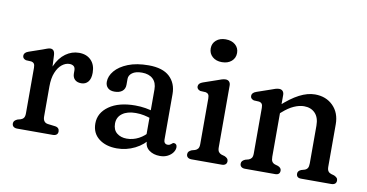

<svg xmlns="http://www.w3.org/2000/svg" viewBox="-70 -884 2068 1081"><g transform="rotate(10 963.5 -343.5)"><path d="M188.2 -264Q188.2 -333.3 209.6 -381.8Q231 -430.3 266.2 -455.6Q301.3 -480.8 342.3 -480.8Q385.9 -480.8 411.4 -454.6Q436.9 -428.4 436.9 -383.2Q436.9 -348.8 422.3 -331.4Q407.6 -314 383.3 -314Q359.3 -314 346.3 -326.7Q333.3 -339.5 333.3 -361.6V-378Q333.3 -395.3 324.2 -402.5Q315 -409.8 300.2 -409.8Q277.9 -409.8 257.3 -393.5Q236.7 -377.2 223.5 -344.9Q210.3 -312.7 210.3 -265.2ZM205.1 -444.2 210.3 -332.4V-93.4Q210.3 -76.5 217.5 -66.9Q224.6 -57.3 238.9 -55.4L279.9 -50.4Q292.9 -48.8 299.1 -41.9Q305.3 -35 305.3 -24.4Q305.3 -12.8 297.8 -6.4Q290.2 0 276.3 0H72.7Q59.3 0 51.5 -6.4Q43.7 -12.8 43.7 -24.4Q43.7 -34 49.3 -39.9Q54.9 -45.8 65.1 -50.4L83.5 -55.4Q94.4 -58.9 100.4 -67.3Q106.5 -75.7 106.5 -93.4V-354.2Q106.5 -370.4 101.1 -377.3Q95.8 -384.2 85.9 -386.2L54.9 -387.8Q46 -390.4 40.6 -396Q35.3 -401.6 35.3 -410.2Q35.3 -419.6 41.6 -426.4Q48 -433.2 60.9 -437.6L136.3 -463.6Q149.6 -468.5 160.6 -472.6Q171.6 -476.6 178.9 -476.6Q190.3 -476.6 197 -469.2Q203.7 -461.8 205.1 -444.2Z M803.7 -58.8V-77.2L795.7 -88.8V-351.5Q795.7 -390.6 773.1 -411.5Q750.6 -432.5 710.6 -432.5Q674.5 -432.5 655.3 -418.3Q636.1 -404.1 636.1 -383.7V-350.3Q636.1 -326.3 620.1 -313.2Q604.1 -300.1 575.5 -300.1Q550.7 -300.1 537.3 -313Q523.9 -326 523.9 -347.3Q523.9 -380 549.3 -410.3Q574.7 -440.6 623.2 -460.1Q671.7 -479.5 740.6 -479.5Q821.1 -479.5 860.8 -442.3Q900.5 -405 900.5 -343.1V-81.6Q900.5 -70.8 906.3 -64.3Q912 -57.7 922.2 -57.7Q929.7 -57.7 934.3 -60Q938.8 -62.2 942.1 -65.1Q945.5 -68.1 948.7 -70.6Q951.9 -73 956.2 -73Q964.3 -73 969.3 -67.5Q974.3 -62 974.3 -52.4Q974.3 -37 963.8 -22.1Q953.2 -7.2 934.4 2.5Q915.6 12.2 890.5 12.2Q853.1 12.2 828.4 -6.4Q803.7 -24.9 803.7 -58.8ZM501.1 -105.3Q501.1 -166 556.4 -204.9Q611.8 -243.8 705.8 -243.8Q736.6 -243.8 765.7 -238.9Q794.7 -234 815.9 -226L806.3 -185.8Q786.1 -193.1 763.8 -197.8Q741.5 -202.6 716 -202.6Q667.5 -202.6 638.9 -181.6Q610.3 -160.6 610.3 -123.9Q610.3 -87.9 632.9 -69.7Q655.5 -51.5 689.3 -51.5Q725.4 -51.5 758 -68.7Q790.6 -85.8 814.3 -116.9L826.7 -80.7Q795.6 -36.2 746.8 -12Q698 12.2 644.1 12.2Q580.9 12.2 541 -18.9Q501.1 -50 501.1 -105.3Z M1208.8 -446.6V-93.4Q1208.8 -75.7 1215 -67.4Q1221.1 -59.1 1231.8 -55.4L1249.6 -50.4Q1259.8 -46 1265.4 -40Q1271 -34 1271 -24.4Q1271 -12.8 1263.5 -6.4Q1255.9 0 1242 0H1069.2Q1055.8 0 1048 -6.4Q1040.2 -12.8 1040.2 -24.4Q1040.2 -34 1045.8 -40Q1051.4 -46 1061.6 -50.4L1080 -55.4Q1090.9 -59.1 1096.9 -67.4Q1103 -75.7 1103 -93.4V-354.2Q1103 -370.4 1097.6 -377.3Q1092.3 -384.2 1082.4 -386.2L1051.4 -387.8Q1042.5 -390.6 1037.1 -396.1Q1031.8 -401.6 1031.8 -410.2Q1031.8 -419.6 1038.1 -426.4Q1044.5 -433.2 1057.4 -437.6L1132.8 -463.6Q1147.5 -469.1 1159.2 -472.9Q1170.9 -476.6 1181 -476.6Q1194 -476.6 1201.4 -468.5Q1208.8 -460.4 1208.8 -446.6ZM1142.2 -568.6Q1109 -568.6 1088.2 -586.9Q1067.4 -605.3 1067.4 -634.4Q1067.4 -663 1088.2 -681Q1109 -699 1142.2 -699Q1176.3 -699 1197.3 -681Q1218.2 -663 1218.2 -634.4Q1218.2 -605.3 1197.3 -586.9Q1176.3 -568.6 1142.2 -568.6Z M1514.8 -446.6V-93.4Q1514.8 -74.5 1520.6 -65.8Q1526.3 -57.1 1537.4 -53.4L1555.6 -48Q1574.6 -40 1574.6 -24.4Q1574.6 0 1547.6 0H1375.2Q1361.8 0 1354 -6.4Q1346.2 -12.8 1346.2 -24.4Q1346.2 -34 1351.8 -40Q1357.4 -46 1367.6 -50.4L1386 -55.4Q1396.9 -59.1 1402.9 -67.4Q1409 -75.7 1409 -93.4V-354.2Q1409 -370.4 1403.6 -377.3Q1398.3 -384.2 1388.4 -386.2L1357.4 -387.8Q1348.5 -390.6 1343.1 -396.1Q1337.8 -401.6 1337.8 -410.2Q1337.8 -419.6 1344.1 -426.4Q1350.5 -433.2 1363.4 -437.6L1438.8 -463.6Q1453.5 -469.1 1465.2 -472.9Q1476.9 -476.6 1487 -476.6Q1500 -476.6 1507.4 -468.5Q1514.8 -460.4 1514.8 -446.6ZM1498 -327.4 1472.6 -355.8 1499.8 -380.8Q1555.3 -432.4 1602.4 -456.6Q1649.4 -480.8 1691.7 -480.8Q1754.8 -480.8 1794.9 -440.8Q1835 -400.7 1835 -335.2V-93.4Q1835 -75.7 1841.1 -67.3Q1847.1 -58.9 1858 -55.4L1875.8 -50.4Q1886 -45.6 1891.6 -39.8Q1897.2 -34 1897.2 -24.4Q1897.2 -12.8 1889.7 -6.4Q1882.1 0 1868.2 0H1695.8Q1668.8 0 1668.8 -24.4Q1668.8 -40 1687.8 -48L1706.6 -53.4Q1717.7 -57.1 1723.4 -65.8Q1729.2 -74.5 1729.2 -93.4V-308.8Q1729.2 -355.4 1705.5 -380Q1681.8 -404.6 1642.1 -404.6Q1615.7 -404.6 1585.2 -391.2Q1554.6 -377.8 1521 -347.8Z"/></g></svg>

Font: Fraunces SuperSoft Wonky
Style: Regular
Weight: 900
Version: Version 1.000;[b76b70a41]